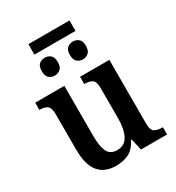

<svg xmlns="http://www.w3.org/2000/svg" viewBox="-200 -968 1011 1101"><g transform="rotate(-30 305.0 -418.0)"><path d="M157 -777V-846H429V-777ZM199 -614Q177 -614 161.5 -627.5Q146 -641 146 -673Q146 -706 161.5 -719Q177 -732 199 -732Q220 -732 236 -719Q252 -706 252 -673Q252 -641 236 -627.5Q220 -614 199 -614ZM385 -614Q364 -614 348 -627.5Q332 -641 332 -673Q332 -706 348 -719Q364 -732 385 -732Q406 -732 422 -719Q438 -706 438 -673Q438 -641 422 -627.5Q406 -614 385 -614ZM246 10Q170 10 131 -37.5Q92 -85 92 -187V-419Q92 -462 75 -475Q58 -488 26 -488H23V-536H216V-204Q216 -137 232.5 -101Q249 -65 296 -65Q346 -65 368 -108Q390 -151 390 -222V-420Q390 -466 370.5 -477Q351 -488 323 -488H320V-536H514V-113Q514 -69 533.5 -58.5Q553 -48 581 -48H587V0H414L397 -76H392Q365 -24 328 -7Q291 10 246 10Z"/></g></svg>

Font: Noto Serif SemiCondensed SemiBold
Style: Regular
Weight: 600
Width: 4
Designer: Monotype Design Team
Foundry: Monotype Imaging Inc.
Version: Version 2.013; ttfautohint (v1.8.4.7-5d5b)